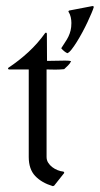

<svg xmlns="http://www.w3.org/2000/svg" viewBox="-20 -617 335 646"><path d="M136.7 -88.9Q136.7 -78.1 142.1 -69.6Q147.5 -61 155.8 -54.7Q164.1 -48.3 174.1 -44.4Q184.1 -40.5 193.4 -39.6L195.8 -37.6V-34.7L162.1 7.8L157.7 9.3Q120.1 -2 98.4 -24.9Q76.7 -47.9 76.7 -88.9V-383.3H10.7L6.8 -384.8L7.8 -388.7Q43.9 -412.6 75.7 -441.9Q107.4 -471.2 132.3 -506.3L135.3 -507.3L137.7 -504.4L138.2 -412.1Q153.3 -412.1 168.5 -412.6Q183.6 -413.1 198.7 -413.1Q204.1 -413.1 209.2 -412.8Q214.4 -412.6 219.2 -411.1Q215.8 -403.3 208.7 -396.5Q201.7 -389.6 195.8 -384.3Q181.2 -382.8 166.3 -382.8Q151.4 -382.8 136.7 -383.3ZM210.4 -579.6 212.4 -581.5 291.5 -596.7 294.9 -595.7 295.4 -592.8Q293.5 -585.9 287.8 -572.5Q282.2 -559.1 274.4 -542.5Q266.6 -525.9 257.1 -508.3Q247.6 -490.7 238.3 -475.8Q229 -460.9 220.7 -450.4Q212.4 -439.9 206.5 -438Q195.3 -443.4 186 -454.6Q192.9 -465.8 199.2 -475.1Q205.6 -484.4 210.2 -493.9Q214.8 -503.4 217.5 -514.4Q220.2 -525.4 220.2 -539.6Q220.2 -549.3 218 -559.3Q215.8 -569.3 210.4 -577.6Z"/></svg>

Font: CAT Linz
Style: Regular
Weight: 400
Designer: Peter Wiegel
Foundry: Peter Wiegel
Version: Version 1.08